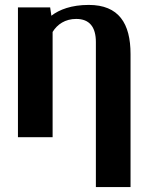

<svg xmlns="http://www.w3.org/2000/svg" viewBox="-20 -558 604 781"><path d="M53 0H194V-428C213 -459 245 -481 290 -481C344 -481 370 -448 370 -387V203H511V-338C511 -463 463 -538 341 -538C271 -538 221 -519 189 -494L184 -528H53Z"/></svg>

Font: Aerodynamic
Style: Regular
Weight: 500
Designer: Google
Version: Version 2.000980; 2014